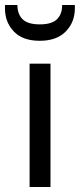

<svg xmlns="http://www.w3.org/2000/svg" viewBox="-50 -752 321 772"><path d="M69 0V-496H153V0ZM110 -588Q41 -588 5.5 -625.5Q-30 -663 -30 -718V-732H20Q20 -695 41 -674.5Q62 -654 110 -654Q158 -654 179 -674.5Q200 -695 200 -732H251V-718Q251 -663 214.5 -625.5Q178 -588 110 -588Z"/></svg>

Font: Rethink Sans
Style: Regular
Weight: 400
Designer: The Rethink Sans project authors (Hans Thiessen). DM Sans designed by Colophon Foundry.
Foundry: Rethink Communications LLC
Version: Version 1.001